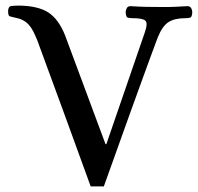

<svg xmlns="http://www.w3.org/2000/svg" viewBox="-20 -656 707 686"><path d="M498 -542Q509 -574 499 -582.5Q489 -591 454 -591Q443 -591 436.5 -593Q430 -595 429 -612Q429 -620 433 -627Q437 -634 446 -634Q478 -632 501.5 -631.5Q525 -631 555 -631Q570 -631 580.5 -631Q591 -631 601 -631.5Q611 -632 622 -632.5Q633 -633 649 -634Q659 -634 663 -627Q667 -620 667 -612Q666 -595 659.5 -593Q653 -591 642 -591Q604 -591 582 -577Q560 -563 544 -523Q544 -523 535.5 -500.5Q527 -478 513.5 -441Q500 -404 482.5 -356Q465 -308 447 -258L351 10H304Q250 -137 209 -251Q191 -300 174 -346.5Q157 -393 143.5 -429.5Q130 -466 122 -488Q114 -510 114 -510Q106 -530 98.5 -544.5Q91 -559 82 -568.5Q73 -578 61.5 -584Q50 -590 34 -593Q20 -596 14.5 -598Q9 -600 9 -616Q9 -633 20.5 -634.5Q32 -636 49 -636Q116 -635 152.5 -611.5Q189 -588 212 -531L357 -141H360Z"/></svg>

Font: Alice
Style: Regular
Weight: 400
Designer: Cyreal (www.cyreal.org)
Foundry: Cyreal (www.cyreal.org)
Version: Version 1.010